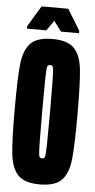

<svg xmlns="http://www.w3.org/2000/svg" viewBox="-58 -883 459 926"><g transform="rotate(5 171.0 -420.0)"><path d="M19 -344Q19 -497 26.5 -563.5Q34 -630 65.5 -663Q97 -696 171 -696Q245 -696 276.5 -663Q308 -630 315.5 -563.5Q323 -497 323 -344Q323 -191 315.5 -124.5Q308 -58 276.5 -25Q245 8 171 8Q97 8 65.5 -25Q34 -58 26.5 -124.5Q19 -191 19 -344ZM190 -344Q190 -439 189 -494.5Q188 -550 185 -560Q182 -570 171 -570Q160 -570 157 -560Q154 -550 153 -494.5Q152 -439 152 -344Q152 -249 153 -193.5Q154 -138 157 -128Q160 -118 171 -118Q182 -118 185 -128Q188 -138 189 -193.5Q190 -249 190 -344ZM44 -735V-747L105 -848H234L296 -747V-735H209L172 -784L138 -735Z"/></g></svg>

Font: Saira Ultra Condensed Black
Style: Regular
Weight: 900
Width: 1
Designer: Hector Gatti with collaboration of the Omnibus-Type team
Foundry: Omnibus-Type
Version: Version 1.001; ttfautohint (v1.8)